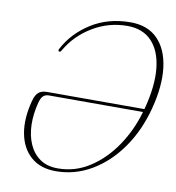

<svg xmlns="http://www.w3.org/2000/svg" viewBox="-81 -780 790 863"><g transform="rotate(10 314.5 -349.0)"><path d="M70.5 -282.5Q78 -311.5 92 -323Q106 -334.5 129 -334.5H574.5Q575 -336.5 576 -339.5Q603.5 -444 595.8 -522.8Q588 -601.5 547 -645.5Q506 -689.5 435 -689.5Q350 -689.5 277.5 -646Q205 -602.5 164.5 -533Q161.5 -528 159.5 -525.2Q157.5 -522.5 154 -522.5Q149.5 -522.5 148.5 -526.2Q147.5 -530 150 -534Q189.5 -610 267 -659Q344.5 -708 446.5 -708Q525 -708 570.5 -661.2Q616 -614.5 626 -532.5Q636 -450.5 608.5 -345Q581 -239.5 525 -159.8Q469 -80 393 -35.2Q317 9.5 230 9.5Q159 9.5 115.8 -29Q72.5 -67.5 60.5 -133.5Q48.5 -199.5 70.5 -282.5ZM237 -4.5Q316 -4.5 382.5 -47.8Q449 -91 497.5 -162.8Q546 -234.5 570.5 -320.5H142Q125 -320.5 115.2 -311.2Q105.5 -302 99.5 -279Q86 -226.5 87.2 -177.5Q88.5 -128.5 105.5 -89.5Q122.5 -50.5 155 -27.5Q187.5 -4.5 237 -4.5Z"/></g></svg>

Font: Fraunces 144pt S050 Thin
Style: Italic
Weight: 100
Italic angle: -16°
Version: Version 1.000; ttfautohint (v1.8.3)